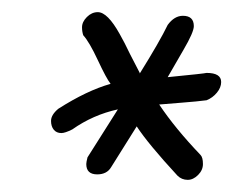

<svg xmlns="http://www.w3.org/2000/svg" viewBox="-20 -875 384 316"><path d="M272 -586Q224 -638 205 -667L163 -600Q156 -588 140 -588Q122 -588 122 -605Q122 -608 124 -616L174 -695Q133 -686 99 -662Q87 -656 81 -656Q73 -656 68.5 -661.5Q64 -667 64 -676Q64 -686 76 -696Q123 -726 162 -737Q155 -746 141 -776Q127 -806 117 -817Q115 -823 115 -830Q115 -839 123 -847Q131 -855 141 -855Q157 -855 177 -819Q185 -805 194 -786L210 -755V-754Q243 -807 256 -834Q267 -849 281 -849Q299 -849 299 -832Q299 -822 282 -793L256 -748Q317 -754 320 -755Q344 -755 344 -740Q344 -731 337 -722.5Q330 -714 320 -710Q305 -708 279 -706L242 -703Q268 -664 310 -620Q314 -616 314 -605Q314 -595 306 -587Q298 -579 289 -579Q279 -579 272 -586Z"/></svg>

Font: Bad Script
Style: Regular
Weight: 400
Italic angle: -10°
Designer: Roman Shchyukin (Gaslight Type Foundry), Cyreal (Charset Expansion)
Foundry: Gaslight
Version: Version 2.000